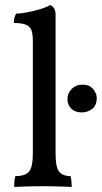

<svg xmlns="http://www.w3.org/2000/svg" viewBox="-20 -737 403 760"><path d="M36 3Q36 -7 37 -18.5Q38 -30 41 -40Q81 -40 95.5 -58.5Q110 -77 110 -127V-575Q110 -599 105.5 -614.5Q101 -630 85 -638Q69 -646 35 -646Q35 -657 37 -666Q39 -675 44 -683Q59 -683 86.5 -688Q114 -693 140 -701Q166 -709 178 -717Q187 -714 193.5 -705Q200 -696 200 -677V-127Q200 -77 213.5 -58.5Q227 -40 259 -40Q262 -30 263 -17Q264 -4 264 3Q247 2 228 1.5Q209 1 189.5 0.5Q170 0 151 0Q132 0 111.5 0.5Q91 1 72 1.5Q53 2 36 3ZM304 -292Q277 -292 262 -307Q247 -322 247 -345Q247 -368 264 -385Q281 -402 308 -402Q334 -402 348.5 -384.5Q363 -367 363 -350Q363 -320 345 -306Q327 -292 304 -292Z"/></svg>

Font: Vollkorn
Style: Regular
Weight: 400
Designer: Friedrich Althausen
Foundry: Friedrich Althausen
Version: Version 5.001